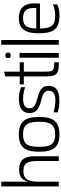

<svg xmlns="http://www.w3.org/2000/svg" viewBox="1041 -2011 981 3103"><g transform="rotate(-90 1531.5 -459.5)"><path d="M70 -930H147V-442V0H70ZM481 -372 558 -400V0H481ZM147 -442Q147 -515 171 -558.5Q195 -602 238.5 -621.5Q282 -641 339 -641Q408 -641 456.5 -618.5Q505 -596 531 -542.5Q557 -489 558 -396L481 -343Q480 -396 474.5 -438Q469 -480 453 -510Q437 -540 405 -556Q373 -572 320 -572Q267 -572 233 -555Q199 -538 180.5 -507Q162 -476 154.5 -432Q147 -388 147 -334ZM115 -500H160L149 -436L115 -461Z M912 11Q822 11 759.5 -17Q697 -45 664.5 -113.5Q632 -182 632 -302V-332Q632 -452 663.5 -520.5Q695 -589 757.5 -617.5Q820 -646 912 -646Q1001 -646 1063.5 -618Q1126 -590 1159 -521.5Q1192 -453 1192 -332V-302Q1192 -182 1159 -113.5Q1126 -45 1063.5 -17Q1001 11 912 11ZM912 -58Q991 -58 1035 -85Q1079 -112 1097 -167.5Q1115 -223 1115 -309V-325Q1115 -412 1097.5 -467.5Q1080 -523 1036 -550Q992 -577 912 -577Q831 -577 787 -550Q743 -523 726.5 -467.5Q710 -412 710 -325V-309Q710 -223 727 -167.5Q744 -112 788 -85Q832 -58 912 -58Z M1449 10Q1404 10 1358 3Q1312 -4 1268 -15V-83Q1314 -71 1358 -64Q1402 -57 1446 -55Q1500 -53 1533 -62Q1566 -71 1584 -86.5Q1602 -102 1609 -120.5Q1616 -139 1618 -156Q1621 -187 1607 -208.5Q1593 -230 1570.5 -244Q1548 -258 1524 -266Q1500 -274 1482 -278Q1405 -296 1359 -318.5Q1313 -341 1291 -366.5Q1269 -392 1262.5 -421.5Q1256 -451 1256 -483Q1258 -541 1288.5 -577Q1319 -613 1372 -629.5Q1425 -646 1491 -645Q1546 -644 1591 -634.5Q1636 -625 1674 -610V-544Q1645 -555 1614 -562Q1583 -569 1552.5 -573Q1522 -577 1492 -577Q1437 -578 1402 -565.5Q1367 -553 1350.5 -530Q1334 -507 1333 -477Q1333 -436 1352 -412Q1371 -388 1409 -373Q1447 -358 1503 -343Q1558 -328 1602.5 -308.5Q1647 -289 1672 -254Q1697 -219 1695 -157Q1693 -93 1662 -56.5Q1631 -20 1576.5 -5Q1522 10 1449 10Z M2030 0Q1956 0 1916 -20.5Q1876 -41 1862 -86.5Q1848 -132 1848 -207V-421H1925V-224Q1925 -188 1927 -160Q1929 -132 1939 -113Q1949 -94 1971.5 -84Q1994 -74 2036 -74H2077V0ZM1719 -565V-631H2077V-565ZM1848 -282V-867L1925 -883V-282Z M2150 0V-634H2228V0ZM2189 -777Q2176 -777 2166 -780Q2156 -783 2150.5 -792Q2145 -801 2145 -820Q2145 -849 2157.5 -856Q2170 -863 2189 -863Q2207 -863 2219.5 -856Q2232 -849 2232 -820Q2232 -801 2226.5 -792Q2221 -783 2211 -780Q2201 -777 2189 -777Z M2360 0V-930H2437V0Z M2822 11Q2732 11 2670.5 -17.5Q2609 -46 2577.5 -114.5Q2546 -183 2546 -303V-332Q2546 -449 2574.5 -517.5Q2603 -586 2657.5 -616Q2712 -646 2791 -646Q2872 -645 2928 -615.5Q2984 -586 3010 -517Q3036 -448 3027 -332L3025 -304H2622Q2623 -231 2634.5 -183Q2646 -135 2670.5 -107.5Q2695 -80 2734.5 -69Q2774 -58 2829 -58Q2880 -58 2927 -67.5Q2974 -77 3012 -95V-27Q2973 -5 2923 3Q2873 11 2822 11ZM2622 -364H2954Q2957 -436 2944 -482.5Q2931 -529 2895 -552.5Q2859 -576 2791 -577Q2725 -578 2689.5 -554Q2654 -530 2639.5 -483Q2625 -436 2622 -364Z"/></g></svg>

Font: Matangi Medium
Style: Regular
Weight: 500
Designer: Prashant Pant
Foundry: The Graphic Ant
Version: Version 3.002